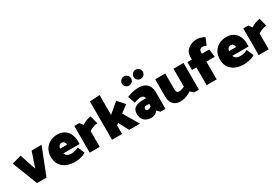

<svg xmlns="http://www.w3.org/2000/svg" viewBox="82 -1884 4398 3016"><g transform="rotate(-30 2281.0 -376.0)"><path d="M368 0 559 -485H378L285 -211L188 -503L20 -455L196 0Z M1082 -197V-250Q1082 -318 1056.5 -375.5Q1031 -433 979.5 -467.5Q928 -502 850 -502Q777 -502 717.5 -471Q658 -440 623.5 -382Q589 -324 589 -242Q589 -160 626.5 -103.5Q664 -47 730 -18Q796 11 879 11Q920 11 959 4Q998 -3 1030 -15Q1062 -27 1081 -41L1030 -164Q1008 -153 974.5 -142Q941 -131 897 -131Q866 -131 844 -139Q822 -147 808 -162Q794 -177 787 -197ZM782 -287Q782 -306 790.5 -321.5Q799 -337 814 -346.5Q829 -356 845 -356Q868 -356 881.5 -344.5Q895 -333 901.5 -317Q908 -301 908 -287Z M1334 0V-285Q1355 -301 1381.5 -313Q1408 -325 1435.5 -332Q1463 -339 1487 -339L1450 -485Q1423 -485 1392.5 -475.5Q1362 -466 1334.5 -452.5Q1307 -439 1287 -425L1243 -484H1152V0Z M1739 0V-156L1772 -181L1868 0H2064L1900 -277L2029 -374L1920 -499L1739 -346V-706L1557 -695V0Z M2248 -159Q2248 -176 2259.5 -187Q2271 -198 2289 -198H2345V-152Q2329 -139 2313 -132Q2297 -125 2281 -125Q2272 -125 2264.5 -129.5Q2257 -134 2252.5 -141.5Q2248 -149 2248 -159ZM2160 -325Q2188 -337 2222 -345.5Q2256 -354 2281 -354Q2304 -354 2321 -342Q2338 -330 2343 -303L2344 -298H2286Q2202 -298 2149 -266.5Q2096 -235 2096 -156Q2096 -81 2141 -35Q2186 11 2278 11Q2309 11 2336.5 -5Q2364 -21 2387 -50L2439 0H2527V-300Q2527 -362 2504.5 -407Q2482 -452 2437 -477Q2392 -502 2326 -502Q2286 -502 2246.5 -495.5Q2207 -489 2172.5 -478.5Q2138 -468 2112 -456ZM2215 -603Q2251 -603 2275 -627Q2299 -651 2299 -686Q2299 -720 2275 -744.5Q2251 -769 2215 -769Q2182 -769 2157 -744.5Q2132 -720 2132 -686Q2132 -651 2157 -627Q2182 -603 2215 -603ZM2426 -603Q2462 -603 2486 -627Q2510 -651 2510 -686Q2510 -720 2486 -744.5Q2462 -769 2426 -769Q2393 -769 2368 -744.5Q2343 -720 2343 -686Q2343 -651 2368 -627Q2393 -603 2426 -603Z M2951 -484V-158Q2937 -152 2918.5 -145.5Q2900 -139 2882.5 -134.5Q2865 -130 2853 -130Q2823 -130 2812 -148Q2801 -166 2801 -188V-484H2619V-171Q2619 -117 2637.5 -74.5Q2656 -32 2695 -7.5Q2734 17 2795 17Q2834 17 2870.5 6.5Q2907 -4 2938 -19Q2969 -34 2993 -49L3045 1H3133V-484Z M3193 -322H3273V0H3455V-322H3606L3589 -465H3455V-490Q3455 -520 3470.5 -537.5Q3486 -555 3512 -555Q3527 -555 3546 -550.5Q3565 -546 3582 -536L3634 -660Q3622 -671 3599.5 -680.5Q3577 -690 3550.5 -696.5Q3524 -703 3500 -703Q3442 -703 3390 -681.5Q3338 -660 3305.5 -617.5Q3273 -575 3273 -510V-465H3193Z M4147 -197V-250Q4147 -318 4121.5 -375.5Q4096 -433 4044.5 -467.5Q3993 -502 3915 -502Q3842 -502 3782.5 -471Q3723 -440 3688.5 -382Q3654 -324 3654 -242Q3654 -160 3691.5 -103.5Q3729 -47 3795 -18Q3861 11 3944 11Q3985 11 4024 4Q4063 -3 4095 -15Q4127 -27 4146 -41L4095 -164Q4073 -153 4039.5 -142Q4006 -131 3962 -131Q3931 -131 3909 -139Q3887 -147 3873 -162Q3859 -177 3852 -197ZM3847 -287Q3847 -306 3855.5 -321.5Q3864 -337 3879 -346.5Q3894 -356 3910 -356Q3933 -356 3946.5 -344.5Q3960 -333 3966.5 -317Q3973 -301 3973 -287Z M4399 0V-285Q4420 -301 4446.5 -313Q4473 -325 4500.5 -332Q4528 -339 4552 -339L4515 -485Q4488 -485 4457.5 -475.5Q4427 -466 4399.5 -452.5Q4372 -439 4352 -425L4308 -484H4217V0Z"/></g></svg>

Font: Catamaran Black
Style: Regular
Weight: 900
Designer: Pria Ravichandran
Version: Version 2.000